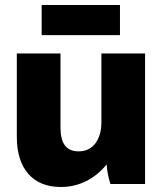

<svg xmlns="http://www.w3.org/2000/svg" viewBox="-20 -733 653 765"><path d="M146 -593H458V-713H146ZM221 12H224C297 12 361 -23 405 -78C406 -54 413 -20 420 0H558V-520H384V-245C384 -177 350 -130 295 -130H293C244 -130 221 -161 221 -226V-520H47V-187C47 -61 111 12 221 12Z"/></svg>

Font: Fixel Text ExtraBold
Style: Regular
Weight: 800
Width: 4
Designer: AlfaBravo + MacPaw
Foundry: Kyrylo Tkachov, Marchela Mozhyna, Serhii Makarenko, Maria Weinstein, Zakhar Kryvoshyya
Version: Version 1.211